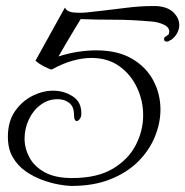

<svg xmlns="http://www.w3.org/2000/svg" viewBox="-20 -559 611 633"><path d="M216 54Q201 54 175 49.5Q149 45 120 34.5Q91 24 65 6Q39 -12 22.5 -40Q6 -68 6 -108Q6 -159 29.5 -192.5Q53 -226 87 -243Q121 -260 155 -260Q192 -260 221 -240.5Q250 -221 248 -181Q248 -174 243 -167Q238 -160 233 -160Q224 -160 224 -181Q224 -207 208.5 -219.5Q193 -232 170 -232Q139 -232 114 -213.5Q89 -195 75 -165Q61 -135 61 -102Q61 -70 77 -40Q93 -10 127.5 9Q162 28 218 28Q300 28 351.5 -2.5Q403 -33 427.5 -80.5Q452 -128 452 -179Q452 -227 431.5 -270.5Q411 -314 373 -341Q335 -368 281 -368Q253 -368 220 -359Q187 -350 151 -330Q147 -329 128 -338.5Q109 -348 97 -359L194 -534Q199 -524 210 -520.5Q221 -517 237 -517Q244 -517 251 -517Q258 -517 266 -518Q295 -521 328 -525Q361 -529 394 -533Q441 -539 480 -539Q488 -539 494 -539Q500 -539 506 -538Q537 -534 554 -516Q571 -498 571 -476Q571 -464 565 -451.5Q559 -439 545 -428Q541 -427 538 -424.5Q535 -422 533 -422H529Q521 -422 521 -430Q521 -438 528 -439L530 -442Q535 -443 536 -446Q538 -452 538 -455Q538 -470 518.5 -478.5Q499 -487 480 -488Q414 -494 356.5 -494Q299 -494 246 -496Q241 -488 226.5 -464Q212 -440 197 -414.5Q182 -389 173 -373Q208 -384 239 -388.5Q270 -393 297 -393Q368 -393 415 -365.5Q462 -338 485.5 -293.5Q509 -249 509 -198Q509 -153 490.5 -108Q472 -63 435.5 -26.5Q399 10 344 32Q289 54 216 54Z"/></svg>

Font: Gwendolyn
Style: Bold
Weight: 700
Designer: Robert E. Leuschke
Foundry: Robert E. Leuschke
Version: Version 1.010; ttfautohint (v1.8.3)